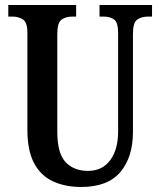

<svg xmlns="http://www.w3.org/2000/svg" viewBox="-20 -734 638 764"><path d="M303 10Q239 10 190.5 -12.5Q142 -35 115.5 -85Q89 -135 89 -217V-603Q89 -645 71.5 -656.5Q54 -668 29 -668H13V-714H283V-668H268Q242 -668 225 -656Q208 -644 208 -599V-210Q208 -124 241 -89Q274 -54 330 -54Q387 -54 418.5 -96.5Q450 -139 450 -211V-603Q450 -645 434 -656.5Q418 -668 391 -668H376V-714H585V-668H569Q543 -668 526 -656Q509 -644 509 -599V-209Q509 -109 459 -49.5Q409 10 303 10Z"/></svg>

Font: Noto Serif Georgian ExtraCondensed SemiBold
Style: Regular
Weight: 600
Width: 2
Designer: Monotype Design Team, Akaki Razmadze
Foundry: Google LLC
Version: Version 2.003; ttfautohint (v1.8.4.7-5d5b)